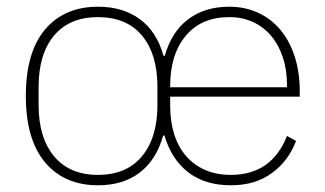

<svg xmlns="http://www.w3.org/2000/svg" viewBox="-20 -540 969 572"><path d="M272 -19Q357 -19 403 -74.5Q449 -130 449 -227V-281Q449 -379 403 -434Q357 -489 272 -489Q187 -489 141 -434Q95 -379 95 -281V-227Q95 -130 141 -74.5Q187 -19 272 -19ZM835 -280V-286Q835 -332 822.5 -369.5Q810 -407 787.5 -433.5Q765 -460 733.5 -474.5Q702 -489 663 -489Q580 -489 533.5 -433.5Q487 -378 487 -284V-280ZM668 12Q591 12 541 -26.5Q491 -65 470 -136H466Q446 -64 396.5 -26Q347 12 272 12Q172 12 114.5 -56Q57 -124 57 -254Q57 -385 114.5 -452.5Q172 -520 272 -520Q346 -520 396.5 -483Q447 -446 467 -374H471Q491 -445 540.5 -482.5Q590 -520 663 -520Q710 -520 749 -502Q788 -484 815.5 -451Q843 -418 858 -371.5Q873 -325 873 -268V-252H487V-225Q487 -178 499 -140Q511 -102 534.5 -75Q558 -48 591.5 -33.5Q625 -19 668 -19Q789 -19 835 -135L862 -120Q839 -60 789.5 -24Q740 12 668 12Z"/></svg>

Font: IBM Plex Sans Devanagari ExtraLight
Style: Regular
Weight: 200
Designer: Mike Abbink, Paul van der Laan, Pieter van Rosmalen, Erin McLaughlin
Foundry: Bold Monday
Version: Version 1.1